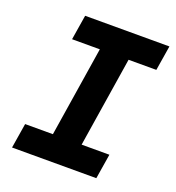

<svg xmlns="http://www.w3.org/2000/svg" viewBox="-132 -836 865 942"><g transform="rotate(20 300.0 -365.0)"><path d="M36 0 57 -130H202L276 -600H131L152 -730H592L571 -600H426L352 -130H497L476 0Z"/></g></svg>

Font: JetBrains Mono ExtraBold
Style: Italic
Weight: 800
Italic angle: -9°
Monospace: yes
Designer: Philipp Nurullin, Konstantin Bulenkov
Foundry: JetBrains
Version: Version 2.305; ttfautohint (v1.8.4.7-5d5b)